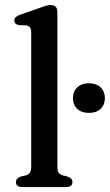

<svg xmlns="http://www.w3.org/2000/svg" viewBox="-20 -758 445 778"><path d="M212.5 -709.5V-81.5Q212.5 -66 218 -58.2Q223.5 -50.5 234 -47.5L254 -42.5Q273.5 -35.5 273.5 -20.5Q273.5 0 247.5 0H70.5Q44.5 0 44.5 -20.5Q44.5 -35 64 -42.5L85 -47.5Q95.5 -51 101 -58.5Q106.5 -66 106.5 -81.5V-627.5Q106.5 -651.5 88 -655L55.5 -656.5Q38 -660 38 -675Q38 -690 60.5 -698L139.5 -725.5Q155 -731.5 165.8 -734.5Q176.5 -737.5 185 -737.5Q212.5 -737.5 212.5 -709.5ZM340.5 -300.5Q310.5 -300.5 293 -317Q275.5 -333.5 275.5 -360.5Q275.5 -387 293 -403.8Q310.5 -420.5 340.5 -420.5Q370.5 -420.5 387.8 -403.8Q405 -387 405 -360.5Q405 -334 387.8 -317.2Q370.5 -300.5 340.5 -300.5Z"/></svg>

Font: Fraunces 9pt Soft
Style: Regular
Weight: 400
Version: Version 1.000;[0bf87f6ff]